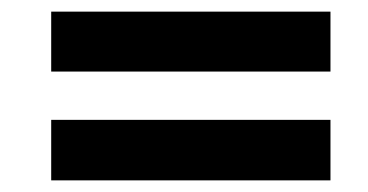

<svg xmlns="http://www.w3.org/2000/svg" viewBox="-20 -490 632 330"><path d="M68 -367H548V-470H68ZM68 -180H548V-284H68Z"/></svg>

Font: Fixel Display 20240404 SemiBold
Style: Italic
Weight: 600
Italic angle: -10°
Designer: AlfaBravo + MacPaw
Foundry: Kyrylo Tkachov, Marchela Mozhyna, Serhii Makarenko, Maria Weinstein, Zakhar Kryvoshyya
Version: Version 1.211;Glyphs 3.2 (3225)